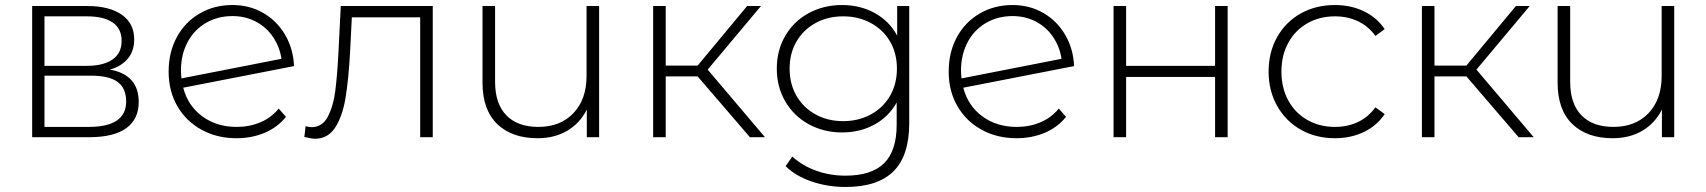

<svg xmlns="http://www.w3.org/2000/svg" viewBox="-20 -546 6789 764"><path d="M532 -140Q532 -72 482.5 -36Q433 0 334 0H108V-522H328Q415 -522 464.5 -487.5Q514 -453 514 -389Q514 -343 488.5 -312.5Q463 -282 417 -269Q532 -249 532 -140ZM157 -284H325Q392 -284 428 -309.5Q464 -335 464 -383Q464 -432 428.5 -456.5Q393 -481 325 -481H157ZM482 -142Q482 -195 448 -220Q414 -245 341 -245H157V-41H333Q482 -41 482 -142Z M1089 -114 1118 -81Q1084 -39 1033 -17.5Q982 4 921 4Q843 4 781.5 -30Q720 -64 685.5 -124Q651 -184 651 -261Q651 -338 683.5 -398Q716 -458 774 -492Q832 -526 905 -526Q973 -526 1027.5 -494.5Q1082 -463 1114.5 -407.5Q1147 -352 1150 -283L709 -197Q728 -125 785 -83Q842 -41 922 -41Q973 -41 1016.5 -59.5Q1060 -78 1089 -114ZM700 -265Q700 -254 702 -234L1100 -312Q1093 -359 1067 -398Q1041 -437 999 -459.5Q957 -482 905 -482Q846 -482 799 -454.5Q752 -427 726 -377.5Q700 -328 700 -265Z M1702 -522V0H1652V-477H1380L1373 -338Q1367 -230 1355 -157Q1343 -84 1314 -39Q1285 6 1234 6Q1219 6 1191 -1L1196 -44Q1212 -40 1220 -40Q1262 -40 1284 -81Q1306 -122 1314 -183Q1322 -244 1327 -342L1336 -522Z M2364 -522V0H2315V-110Q2288 -56 2237.5 -26Q2187 4 2119 4Q2017 4 1958.5 -52.5Q1900 -109 1900 -217V-522H1950V-221Q1950 -133 1995 -87Q2040 -41 2122 -41Q2210 -41 2262 -96Q2314 -151 2314 -244V-522Z M2756 -242H2629V0H2579V-522H2629V-285H2756L2953 -522H3008L2796 -269L3024 0H2964Z M3598 -522V-56Q3598 74 3535 136Q3472 198 3345 198Q3273 198 3209 176Q3145 154 3106 115L3133 77Q3172 113 3227 133Q3282 153 3344 153Q3448 153 3498 103.5Q3548 54 3548 -50V-138Q3516 -81 3459 -50Q3402 -19 3331 -19Q3258 -19 3198.5 -51.5Q3139 -84 3105 -142Q3071 -200 3071 -273Q3071 -346 3105 -404Q3139 -462 3198.5 -494Q3258 -526 3331 -526Q3403 -526 3461 -494Q3519 -462 3550 -404V-522ZM3549 -273Q3549 -334 3521.5 -381Q3494 -428 3445 -454.5Q3396 -481 3335 -481Q3274 -481 3225.5 -454.5Q3177 -428 3149.5 -381Q3122 -334 3122 -273Q3122 -212 3149.5 -164.5Q3177 -117 3225.5 -90.5Q3274 -64 3335 -64Q3396 -64 3445 -90.5Q3494 -117 3521.5 -164.5Q3549 -212 3549 -273Z M4193 -114 4222 -81Q4188 -39 4137 -17.5Q4086 4 4025 4Q3947 4 3885.5 -30Q3824 -64 3789.5 -124Q3755 -184 3755 -261Q3755 -338 3787.5 -398Q3820 -458 3878 -492Q3936 -526 4009 -526Q4077 -526 4131.5 -494.5Q4186 -463 4218.5 -407.5Q4251 -352 4254 -283L3813 -197Q3832 -125 3889 -83Q3946 -41 4026 -41Q4077 -41 4120.5 -59.5Q4164 -78 4193 -114ZM3804 -265Q3804 -254 3806 -234L4204 -312Q4197 -359 4171 -398Q4145 -437 4103 -459.5Q4061 -482 4009 -482Q3950 -482 3903 -454.5Q3856 -427 3830 -377.5Q3804 -328 3804 -265Z M4411 -522H4461V-284H4815V-522H4865V0H4815V-240H4461V0H4411Z M5028 -261Q5028 -338 5062 -398.5Q5096 -459 5156 -492.5Q5216 -526 5292 -526Q5355 -526 5406.5 -501.5Q5458 -477 5490 -430L5453 -403Q5425 -442 5383.5 -461.5Q5342 -481 5292 -481Q5231 -481 5182.5 -453.5Q5134 -426 5106.5 -376Q5079 -326 5079 -261Q5079 -196 5106.5 -146Q5134 -96 5182.5 -68.5Q5231 -41 5292 -41Q5342 -41 5383.5 -60.5Q5425 -80 5453 -119L5490 -92Q5458 -45 5406.5 -20.5Q5355 4 5292 4Q5216 4 5156 -30Q5096 -64 5062 -124.5Q5028 -185 5028 -261Z M5815 -242H5688V0H5638V-522H5688V-285H5815L6012 -522H6067L5855 -269L6083 0H6023Z M6642 -522V0H6593V-110Q6566 -56 6515.5 -26Q6465 4 6397 4Q6295 4 6236.5 -52.5Q6178 -109 6178 -217V-522H6228V-221Q6228 -133 6273 -87Q6318 -41 6400 -41Q6488 -41 6540 -96Q6592 -151 6592 -244V-522Z"/></svg>

Font: Montserrat Alternates Light
Style: Regular
Weight: 300
Designer: Julieta Ulanovsky
Foundry: Julieta Ulanovsky
Version: Version 7.200